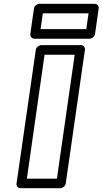

<svg xmlns="http://www.w3.org/2000/svg" viewBox="-20 -963 538 1008"><path d="M66.9 0 168 -701.2Q169.4 -711.9 178.5 -719Q187.5 -726.1 196.8 -726.1H404.8Q415.5 -726.1 421.4 -718.3Q427.2 -710.4 425.8 -701.2L325.2 0Q323.7 10.7 314.5 17.8Q305.2 24.9 295.9 24.9H87.9Q77.1 24.9 71.3 17.1Q65.4 9.3 66.9 0ZM121.1 -24.9H278.8L372.1 -675.8H213.9ZM139.2 -785.2 158.2 -918Q159.7 -928.7 168.7 -935.8Q177.7 -942.9 187 -942.9H477.1Q487.8 -942.9 493.7 -935.1Q499.5 -927.2 498 -918L479 -785.2Q477.5 -774.4 468.5 -767.1Q459.5 -759.8 451.2 -759.8H161.1Q149.9 -759.8 144 -767.8Q138.2 -775.9 139.2 -785.2ZM192.9 -810.1H433.1L444.8 -893.1H205.1Z"/></svg>

Font: Trueno ExtraBold Outline
Style: Italic
Weight: 800
Width: 6
Designer: Julieta Ulanovsky
Foundry: Julieta Ulanovsky
Version: Version 3.001b | FøM Fix